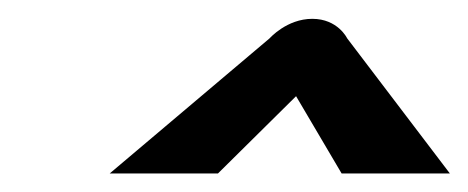

<svg xmlns="http://www.w3.org/2000/svg" viewBox="-20 -687 505 207"><path d="M299.2 -583.3 348.3 -500H465L354.2 -645.8C354.2 -645.8 344.2 -666.7 316.7 -666.7C289.2 -666.7 270.8 -645.8 270.8 -645.8L98.3 -500H215Z"/></svg>

Font: BoonHome
Style: Bold Oblique
Weight: 700
Italic angle: -12°
Designer: Sungsit Sawaiwan
Foundry: Sungsit Sawaiwan
Version: Version 0.2